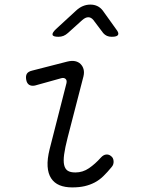

<svg xmlns="http://www.w3.org/2000/svg" viewBox="-20 -805 640 835"><path d="M132 -433Q117 -430 107 -436Q97 -442 94 -458Q91 -475 97 -484.5Q103 -494 120 -498L272 -537Q292 -542 306.5 -539Q321 -536 330.5 -526.5Q340 -517 343.5 -503.5Q347 -490 343 -473L274 -206Q263 -163 259 -134Q255 -105 259 -87.5Q263 -70 274.5 -62.5Q286 -55 308 -55Q340 -55 367 -73.5Q394 -92 419 -120Q430 -132 442 -133Q454 -134 463 -126Q473 -119 474 -104Q475 -89 465 -78Q447 -56 429.5 -39Q412 -22 392 -11.5Q372 -1 348.5 4.5Q325 10 294 10Q262 10 239 0.5Q216 -9 202.5 -29.5Q189 -50 187 -81.5Q185 -113 196 -157L269 -443Q272 -456 265 -462Q258 -468 247 -465ZM234 -645Q211 -645 208.5 -653.5Q206 -662 224 -679L311 -759Q325 -772 340.5 -778.5Q356 -785 373 -785Q390 -785 403.5 -778.5Q417 -772 427 -759L485 -678Q498 -662 493.5 -653.5Q489 -645 466 -645Q454 -645 445 -649Q436 -653 429 -661L386 -718Q376 -730 364 -730Q352 -730 338 -718L276 -662Q266 -653 256 -649Q246 -645 234 -645Z"/></svg>

Font: Maple Mono NL ExtraLight
Style: Italic
Weight: 275
Italic angle: -10°
Monospace: yes
Designer: subframe7536
Version: Version 7.000